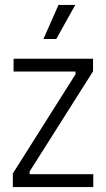

<svg xmlns="http://www.w3.org/2000/svg" viewBox="-20 -758 430 778"><path d="M32 0V-55L286 -457V-468H35V-520H357V-469L100 -63V-52H358V0ZM208 -600H156L217 -738H285Z"/></svg>

Font: Bricolage Grotesque SemiCondensed ExtraLight
Style: Regular
Weight: 250
Width: 4
Designer: Mathieu Triay
Foundry: Atelier Triay
Version: Version 1.000;gftools[0.9.30]